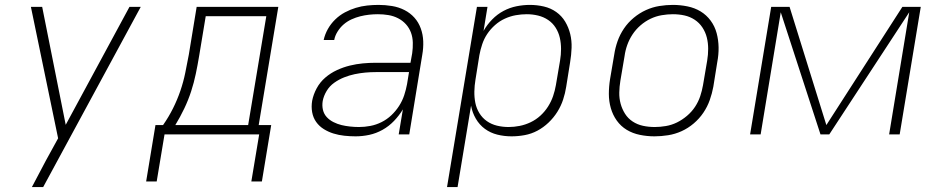

<svg xmlns="http://www.w3.org/2000/svg" viewBox="-20 -548 3840 783"><path d="M110 215Q124 188 138.5 161Q153 134 167 107L217 16L106 -520H152L248 -39L508 -520H554L156 215Z M619 192H576L614 -38H645Q668 -71 685.5 -106Q703 -141 715.5 -177.5Q728 -214 735.5 -251Q743 -288 750 -325L782 -520H1115L1035 -38H1086L1048 192H1005L1037 0H651ZM992 -38 1066 -482H819L792 -319Q786 -283 778.5 -247Q771 -211 759.5 -175.5Q748 -140 731.5 -105.5Q715 -71 695 -38Z M1430 8Q1407 8 1384 5.5Q1361 3 1340 -3.5Q1319 -10 1300.5 -21.5Q1282 -33 1269.5 -50.5Q1257 -68 1253 -90.5Q1249 -113 1253 -137Q1258 -163 1271.5 -188Q1285 -213 1306.5 -231.5Q1328 -250 1354 -262Q1380 -274 1406.5 -280.5Q1433 -287 1459.5 -289.5Q1486 -292 1512 -292H1654L1661 -331Q1664 -352 1663.5 -374Q1663 -396 1656 -415Q1649 -434 1635.5 -449Q1622 -464 1603.5 -473.5Q1585 -483 1564 -486.5Q1543 -490 1521 -490Q1503 -490 1485 -488Q1467 -486 1449 -481.5Q1431 -477 1413.5 -469Q1396 -461 1381.5 -448.5Q1367 -436 1356.5 -419Q1346 -402 1343 -385H1300Q1305 -408 1317 -429.5Q1329 -451 1347 -468.5Q1365 -486 1386.5 -497.5Q1408 -509 1431 -516Q1454 -523 1477.5 -525.5Q1501 -528 1524 -528Q1551 -528 1578.5 -523.5Q1606 -519 1629.5 -507Q1653 -495 1670 -476Q1687 -457 1696 -432Q1705 -407 1706 -379.5Q1707 -352 1702 -324L1649 0H1606L1623 -102Q1608 -77 1587 -55Q1566 -33 1540 -18.5Q1514 -4 1486 2Q1458 8 1430 8ZM1444 -30Q1467 -30 1490.5 -34.5Q1514 -39 1536 -50Q1558 -61 1576 -78Q1594 -95 1607.5 -116Q1621 -137 1628.5 -160Q1636 -183 1640 -205L1648 -254H1513Q1491 -254 1469.5 -252Q1448 -250 1426.5 -245.5Q1405 -241 1383.5 -232.5Q1362 -224 1343 -210.5Q1324 -197 1312 -177Q1300 -157 1296 -136Q1293 -117 1297 -100Q1301 -83 1312.5 -70.5Q1324 -58 1340 -50Q1356 -42 1372.5 -38Q1389 -34 1407.5 -32Q1426 -30 1444 -30Z M1803 215 1925 -520H1968L1952 -422Q1966 -447 1987 -468.5Q2008 -490 2033.5 -503.5Q2059 -517 2086.5 -522.5Q2114 -528 2141 -528Q2170 -528 2198 -521.5Q2226 -515 2248.5 -499Q2271 -483 2285 -459.5Q2299 -436 2305.5 -409Q2312 -382 2311 -353Q2310 -324 2305 -294L2289 -194Q2285 -168 2276.5 -142Q2268 -116 2253 -92Q2238 -68 2217 -48Q2196 -28 2171.5 -15Q2147 -2 2120 3Q2093 8 2066 8Q2036 8 2008 1Q1980 -6 1957.5 -22.5Q1935 -39 1920.5 -64Q1906 -89 1901 -117L1846 215ZM2054 -30Q2076 -30 2099 -34.5Q2122 -39 2144 -49.5Q2166 -60 2184 -76.5Q2202 -93 2215 -113.5Q2228 -134 2235.5 -156Q2243 -178 2247 -201L2264 -301Q2268 -325 2268 -348.5Q2268 -372 2263 -394Q2258 -416 2246 -435Q2234 -454 2215.5 -466.5Q2197 -479 2174.5 -484.5Q2152 -490 2128 -490Q2106 -490 2083.5 -486Q2061 -482 2039 -472Q2017 -462 1998.5 -445.5Q1980 -429 1967 -409.5Q1954 -390 1946.5 -367.5Q1939 -345 1935 -323L1919 -223Q1915 -199 1914.5 -175Q1914 -151 1918.5 -128.5Q1923 -106 1935 -86.5Q1947 -67 1965.5 -54Q1984 -41 2007 -35.5Q2030 -30 2054 -30Z M2649 8Q2619 8 2589.5 2Q2560 -4 2536 -18.5Q2512 -33 2495.5 -56Q2479 -79 2471 -107Q2463 -135 2463 -165Q2463 -195 2468 -226L2485 -326Q2489 -353 2498.5 -380Q2508 -407 2524.5 -431.5Q2541 -456 2564.5 -475.5Q2588 -495 2614.5 -507Q2641 -519 2669 -523.5Q2697 -528 2724 -528Q2754 -528 2783.5 -522Q2813 -516 2837 -501.5Q2861 -487 2878 -464Q2895 -441 2902.5 -413Q2910 -385 2910.5 -355Q2911 -325 2905 -294L2889 -194Q2884 -167 2874.5 -140Q2865 -113 2848.5 -88.5Q2832 -64 2809 -44.5Q2786 -25 2759.5 -13Q2733 -1 2704.5 3.5Q2676 8 2649 8ZM2650 -30Q2672 -30 2695.5 -34Q2719 -38 2740.5 -48.5Q2762 -59 2781.5 -75.5Q2801 -92 2814.5 -112.5Q2828 -133 2835.5 -155.5Q2843 -178 2847 -201L2864 -301Q2868 -325 2868 -349Q2868 -373 2862.5 -395Q2857 -417 2844.5 -436Q2832 -455 2813 -467.5Q2794 -480 2771.5 -485Q2749 -490 2724 -490Q2702 -490 2678.5 -486Q2655 -482 2633 -471.5Q2611 -461 2592 -444.5Q2573 -428 2559.5 -407.5Q2546 -387 2538 -364.5Q2530 -342 2527 -319L2510 -219Q2506 -195 2505.5 -171Q2505 -147 2511 -125Q2517 -103 2529 -84Q2541 -65 2560 -52.5Q2579 -40 2602 -35Q2625 -30 2650 -30Z M3039 0 3125 -520H3200L3350 -38L3660 -520H3735L3649 0H3606L3688 -498L3362 0H3326L3164 -498L3082 0Z"/></svg>

Font: Iosevka Aile XLt Obl
Style: Regular
Weight: 200
Italic angle: -9°
Designer: Belleve Invis
Foundry: Belleve Invis
Version: Version 31.1.0; ttfautohint (v1.8.4)